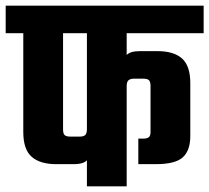

<svg xmlns="http://www.w3.org/2000/svg" viewBox="-40 -656 737 676"><path d="M266 -591H406V0H266ZM42 -591H182V-201Q182 -185 188 -180Q194 -175 208 -175H240Q254 -175 260 -180.5Q266 -186 266 -202L279 -141Q279 -109 267.5 -93.5Q256 -78 219 -78H158Q101 -78 71.5 -104Q42 -130 42 -191ZM514 -476Q572 -476 601 -450Q630 -424 630 -363V-177Q630 -126 603.5 -102Q577 -78 508 -78H447V-168H465Q478 -168 484 -173Q490 -178 490 -191V-353Q490 -369 484 -374Q478 -379 465 -379H432Q419 -379 412.5 -373.5Q406 -368 406 -352L393 -413Q393 -445 404.5 -460.5Q416 -476 453 -476ZM-20 -636H677V-539H-20Z"/></svg>

Font: Teko Light SemiBold
Style: Regular
Weight: 600
Version: Version 2.000;gftools[0.9.28.dev9+g7d2139d.d20230707]